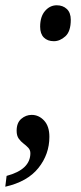

<svg xmlns="http://www.w3.org/2000/svg" viewBox="-31 -561 308 727"><path d="M173 -405Q149 -405 135 -419Q121 -433 121 -460Q121 -498 139.5 -519.5Q158 -541 184 -541Q207 -541 222 -527Q237 -513 237 -486Q237 -442 216.5 -423.5Q196 -405 173 -405ZM-6 105Q84 81 84 19Q84 7 76 -1.5Q68 -10 58 -17.5Q48 -25 40 -36Q32 -47 32 -66Q32 -96 49.5 -111Q67 -126 89 -126Q116 -126 136 -104.5Q156 -83 156 -43Q156 23 114.5 75Q73 127 -11 146Z"/></svg>

Font: Noto Serif Condensed
Style: Italic
Weight: 400
Width: 3
Italic angle: -12°
Designer: Monotype Design Team
Foundry: Monotype Imaging Inc.
Version: Version 2.014; ttfautohint (v1.8.4.7-5d5b)